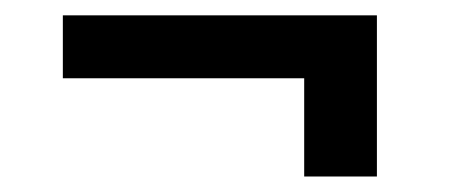

<svg xmlns="http://www.w3.org/2000/svg" viewBox="-20 -412 591 249"><path d="M468.8 -392.1V-183.1H374.5V-310.5H61.5V-392.1Z"/></svg>

Font: Vazirmatn UI SemiBold
Style: Regular
Weight: 600
Designer: Saber Rastikerdar
Foundry: Saber Rastikerdar
Version: Version 33.003